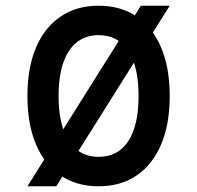

<svg xmlns="http://www.w3.org/2000/svg" viewBox="-20 -636 690 672"><path d="M473 -616H574L177 16H76ZM325 16Q248 16 192 -22Q136 -60 106 -130.5Q76 -201 76 -300Q76 -399 106 -469.5Q136 -540 192 -578Q248 -616 325 -616Q403 -616 458.5 -578Q514 -540 544 -469.5Q574 -399 574 -300Q574 -201 544 -130.5Q514 -60 458.5 -22Q403 16 325 16ZM325 -87Q393 -87 429 -142Q465 -197 465 -300Q465 -403 429 -458Q393 -513 325 -513Q258 -513 221.5 -458Q185 -403 185 -300Q185 -197 221.5 -142Q258 -87 325 -87Z"/></svg>

Font: Martian Mono SemiCondensed
Style: Regular
Weight: 400
Width: 4
Designer: Roman Shamin
Foundry: Evil Martians
Version: Version 1.000